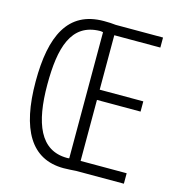

<svg xmlns="http://www.w3.org/2000/svg" viewBox="-107 -810 839 906"><g transform="rotate(15 312.5 -357.0)"><path d="M290 -717C114 -717 52 -580 52 -359C52 -125 126 3 285 3C308 3 327 1 346 0H579V-51H354V-349H567V-399H354V-665H579V-714H348C330 -716 315 -717 290 -717ZM284 -667C290 -667 295 -666 299 -665V-49C295 -48 292 -48 287 -48C157 -49 109 -169 109 -359C109 -537 143 -665 284 -667Z"/></g></svg>

Font: Noto Sans Thai Looped ExtraCondensed Light
Style: Regular
Weight: 300
Width: 2
Designer: Sasikarn Vongin, Ben Mitchell
Foundry: The Fontpad Ltd
Version: Version 1.001